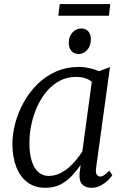

<svg xmlns="http://www.w3.org/2000/svg" viewBox="-20 -884 604 914"><path d="M437.5 -85.5Q434 -61 441.2 -52.2Q448.5 -43.5 456.5 -43.5Q466.5 -43.5 476.5 -50.8Q486.5 -58 500.5 -71.5L514.5 -50Q511 -43.5 497.5 -29.2Q484 -15 462.8 -2.5Q441.5 10 415.5 10Q388.5 10 372.5 -5.2Q356.5 -20.5 358.5 -56.5L364 -98.5Q345.5 -72.5 322.5 -47.5Q299.5 -22.5 268.8 -6.2Q238 10 197 10Q144.5 10 109.5 -17Q74.5 -44 56.8 -91Q39 -138 39 -198.5Q39 -245 52.2 -295.8Q65.5 -346.5 91.5 -394.5Q117.5 -442.5 156 -481.2Q194.5 -520 245.2 -542.8Q296 -565.5 358.5 -565.5Q379.5 -565.5 405.2 -559.8Q431 -554 452 -545L503.5 -564.5ZM417 -495Q402 -507 383.2 -512.5Q364.5 -518 343 -518Q300 -518 265 -499.8Q230 -481.5 203 -449.8Q176 -418 157.5 -377.5Q139 -337 129.5 -292.2Q120 -247.5 120 -203.5Q120 -151.5 131.5 -116.5Q143 -81.5 163.5 -64Q184 -46.5 210.5 -46.5Q239 -46.5 263.5 -58Q288 -69.5 308.2 -87.2Q328.5 -105 344.5 -125Q360.5 -145 372 -163ZM356 -627Q333.5 -627 320.5 -640.8Q307.5 -654.5 307.5 -681.5Q307.5 -711.5 325.5 -730Q343.5 -748.5 367 -748.5Q387 -748.5 399.8 -735.2Q412.5 -722 412.5 -697Q412.5 -665 394.8 -646Q377 -627 356 -627ZM264.5 -864.5H505L498.5 -809H257.5Z"/></svg>

Font: Merriweather 24pt Light
Style: Italic
Weight: 300
Italic angle: -7.8°
Version: Version 2.101